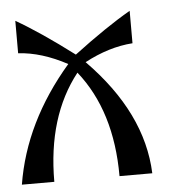

<svg xmlns="http://www.w3.org/2000/svg" viewBox="-42 -530 570 572"><g transform="rotate(-5 243.0 -244.0)"><path d="M195 -372C260.3 -421.3 317.3 -460 366 -488V-391C318.7 -387.7 270.7 -373 222 -347C330 -237 386.3 -121.3 391 0H293C293 -130 260.3 -236 195 -318C130.3 -236 98 -130 98 0H1C21 -123.3 77.3 -238.7 170 -346C119.3 -373.3 70.7 -388.3 24 -391V-488C72.7 -460 129.7 -421.3 195 -372Z"/></g></svg>

Font: Neocyr
Style: Regular
Weight: 400
Designer: Viktar Palstsiuk <vipals@gmail.com>
Version: 1.00